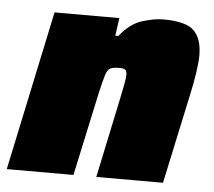

<svg xmlns="http://www.w3.org/2000/svg" viewBox="-49 -565 680 611"><g transform="rotate(5 291.0 -259.0)"><path d="M-6 0 102 -510H309L301 -453H311Q343 -494 381.5 -506Q420 -518 449 -518Q522 -518 547.5 -492Q573 -466 573 -414Q573 -393 568 -359Q563 -325 555 -289L493 0H280L334 -256Q339 -280 343 -301Q347 -322 347 -331Q347 -345 341.5 -348.5Q336 -352 323 -352Q304 -352 294.5 -347.5Q285 -343 279.5 -325.5Q274 -308 265 -269L207 0Z"/></g></svg>

Font: Saira Black
Style: Italic
Weight: 900
Italic angle: -12°
Designer: Hector Gatti with collaboration of the Omnibus-Type team
Foundry: Omnibus-Type
Version: Version 1.100; ttfautohint (v1.8.3)